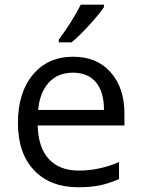

<svg xmlns="http://www.w3.org/2000/svg" viewBox="-20 -786 601 816"><path d="M312 9.8Q193.4 9.8 124.8 -62.5Q56.2 -134.8 56.2 -263.2Q56.2 -392.6 119.9 -468.8Q183.6 -544.9 291 -544.9Q391.6 -544.9 450.2 -478.8Q508.8 -412.6 508.8 -304.2V-252.9H140.1Q142.6 -158.7 187.7 -109.9Q232.9 -61 314.9 -61Q401.4 -61 485.8 -97.2V-24.9Q442.9 -6.3 404.5 1.7Q366.2 9.8 312 9.8ZM290 -477.1Q225.6 -477.1 187.3 -435.1Q148.9 -393.1 142.1 -318.8H421.9Q421.9 -395.5 387.7 -436.3Q353.5 -477.1 290 -477.1ZM230 -618.2Q253.4 -648.4 280.5 -691.4Q307.6 -734.4 323.2 -766.1H421.9V-755.9Q400.4 -724.1 357.9 -677.7Q315.4 -631.3 284.2 -606H230Z"/></svg>

Font: QFn2     
Style: Regular
Weight: 400
Foundry: Ascender Corporation
Version: Version 1.10